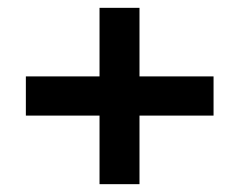

<svg xmlns="http://www.w3.org/2000/svg" viewBox="-20 -535 611 490"><path d="M234 -65V-515H336V-65ZM46 -240V-340H525V-240Z"/></svg>

Font: DM Sans 36pt SemiBold
Style: Regular
Weight: 600
Designer: Colophon Foundry, Jonny Pinhorn
Foundry: Colophon Foundry
Version: Version 4.004;gftools[0.9.30]